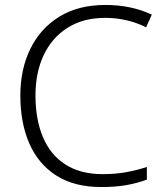

<svg xmlns="http://www.w3.org/2000/svg" viewBox="-20 -744 663 774"><path d="M404 -672Q316 -672 253 -632.5Q190 -593 156.5 -522.5Q123 -452 123 -359Q123 -263 153 -191.5Q183 -120 243.5 -81Q304 -42 394 -42Q446 -42 489.5 -50Q533 -58 572 -71V-20Q535 -6 491 2Q447 10 388 10Q280 10 207.5 -36Q135 -82 98.5 -165Q62 -248 62 -359Q62 -465 102.5 -547.5Q143 -630 219.5 -677Q296 -724 405 -724Q509 -724 592 -685L569 -634Q492 -672 404 -672Z"/></svg>

Font: Noto Sans Light
Style: Regular
Weight: 300
Designer: Monotype Design Team
Foundry: Monotype Imaging Inc.
Version: Version 2.007